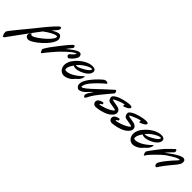

<svg xmlns="http://www.w3.org/2000/svg" viewBox="-71 -1659 3082 3082"><g transform="rotate(45 1470.0 -118.0)"><path d="M297.9 -448.2Q294.9 -442.4 287.1 -432.4Q279.3 -422.4 268.6 -410.2Q257.8 -397.9 245.4 -384Q232.9 -370.1 221.2 -356Q237.3 -365.7 254.2 -375Q271 -384.3 287.4 -391.6Q303.7 -398.9 318.6 -403.6Q333.5 -408.2 346.2 -408.2Q348.6 -408.2 350.6 -407.7Q352.5 -407.2 355 -407.2Q367.7 -404.8 380.1 -393.8Q392.6 -382.8 397.9 -363.8Q405.8 -353 405.8 -335Q405.8 -311.5 394.3 -284.2Q382.8 -256.8 363.3 -228Q343.8 -199.2 317.9 -170.2Q292 -141.1 263.4 -114.3Q234.9 -87.4 205.1 -64.2Q175.3 -41 147.9 -23.7Q120.6 -6.3 97.2 3.4Q73.7 13.2 58.1 13.2Q46.4 13.2 35.4 9.5Q24.4 5.9 15.9 -1.2Q7.3 -8.3 2.2 -18.8Q-2.9 -29.3 -2.9 -43Q-2.9 -60.5 8.8 -76.2Q23.9 -95.2 33.2 -95.2Q34.7 -95.2 35.9 -93.5Q37.1 -91.8 37.1 -85Q37.1 -79.6 40.3 -76.4Q43.5 -73.2 51.8 -73.2Q59.6 -73.2 72 -76.2Q84.5 -79.1 101.1 -87.9Q124.5 -101.1 152.8 -120.6Q181.2 -140.1 209.5 -162.8Q237.8 -185.5 264.2 -210.2Q290.5 -234.9 311 -258.5Q331.5 -282.2 343.8 -303.5Q356 -324.7 356 -340.8Q356 -343.3 355.5 -345.5Q355 -347.7 354 -350.1Q348.6 -354 337.9 -354Q320.8 -354 296.4 -344.5Q272 -335 244.1 -319.6Q216.3 -304.2 187.3 -284.9Q158.2 -265.6 132.8 -246.1Q95.2 -197.3 63.5 -154.3Q31.7 -111.3 5.9 -76.2Q-14.2 -49.3 -39.1 -15.4Q-64 18.6 -89.8 54Q-115.7 89.4 -140.6 123.5Q-165.5 157.7 -185.3 184.8Q-205.1 211.9 -218 230Q-231 248 -232.9 251Q-235.8 255.4 -238.8 257.6Q-241.7 259.8 -244.6 260.5Q-247.6 261.2 -251 262Q-254.4 262.7 -258.8 264.2Q-259.8 265.1 -262.2 265.1Q-265.1 265.1 -266.4 261.2Q-267.6 257.3 -268.3 252.4Q-269 247.6 -270.3 242.9Q-271.5 238.3 -273.9 236.8Q-279.3 234.4 -281.7 228.8Q-284.2 223.1 -284.2 217.8Q-284.2 214.8 -283.2 212.9Q-283.2 206.1 -284.7 198.5Q-286.1 190.9 -286.1 178.2Q-286.1 176.8 -285.4 174.6Q-284.7 172.4 -281.7 167.5Q-278.8 162.6 -273.2 154.3Q-267.6 146 -257.8 132.8Q-247.6 118.7 -225.6 91.1Q-203.6 63.5 -175 28.6Q-146.5 -6.3 -114.7 -45.2Q-83 -84 -53.2 -120.1Q-23.4 -156.2 1.5 -186.8Q26.4 -217.3 41 -235.8Q55.7 -254.4 77.4 -281.5Q99.1 -308.6 123.8 -338.1Q148.4 -367.7 174.1 -396.7Q199.7 -425.8 221.9 -449Q244.1 -472.2 260.7 -486.6Q277.3 -501 284.2 -501Q295.9 -501 300.5 -493.9Q305.2 -486.8 305.2 -477.1Q305.2 -469.2 302.7 -461.7Q300.3 -454.1 297.9 -448.2Z M666 -433.1Q666 -429.2 667.7 -425.3Q669.4 -421.4 669.4 -416Q669.4 -409.2 663.1 -399.9Q660.2 -396 652.8 -387Q645.5 -377.9 635.7 -365.5Q626 -353 614.5 -337.6Q603 -322.3 591.3 -306.2Q612.8 -324.2 639.2 -345.7Q665.5 -367.2 692.6 -385.7Q719.7 -404.3 745.4 -416.7Q771 -429.2 791 -429.2Q795.9 -429.2 799.1 -428.5Q802.2 -427.7 806.2 -426.8L816.4 -420.9Q826.2 -413.6 831.3 -400.4Q836.4 -387.2 836.4 -376Q836.4 -364.3 829.6 -349.1Q822.8 -334 813 -318.8Q803.2 -303.7 792.5 -290.8Q781.7 -277.8 774.4 -271Q767.1 -264.2 759.5 -257.3Q752 -250.5 744.9 -244.9Q737.8 -239.3 731.7 -235.6Q725.6 -231.9 721.2 -231.9Q715.8 -231.9 713.1 -233.2Q710.4 -234.4 709.5 -235.8Q708 -237.8 708 -240.2Q708 -242.7 706.3 -242.4Q704.6 -242.2 703.1 -242.2Q701.7 -242.2 700.2 -242.4Q698.7 -242.7 697.3 -244.1Q691.9 -246.6 689.9 -252Q688 -257.3 687 -267.1Q687 -279.3 688.7 -284.2Q690.4 -289.1 694.3 -292Q698.7 -295.4 701.4 -297.6Q704.1 -299.8 707 -302.5Q710 -305.2 713.6 -308.3Q717.3 -311.5 723.1 -316.9Q745.1 -335.4 756.6 -352.1Q768.1 -368.7 769 -379.9Q760.3 -378.9 743.9 -370.6Q727.5 -362.3 701.9 -343Q676.3 -323.7 640.4 -291.5Q604.5 -259.3 556.2 -210.9Q543 -197.8 522 -174.1Q501 -150.4 478.3 -123.5Q455.6 -96.7 434.1 -71Q412.6 -45.4 398.4 -27.8L371.1 8.8Q368.2 12.2 365.7 14.2Q363.3 16.1 359.4 16.1Q354 16.1 347.2 9.8Q343.3 6.3 342.5 1.7Q341.8 -2.9 337.4 -12.2Q332.5 -20.5 330.8 -26.6Q329.1 -32.7 328.1 -38.1Q328.1 -39.6 328.6 -41Q329.1 -42.5 330.1 -44.9Q333 -51.3 345.9 -75Q358.9 -98.6 382.3 -131.8Q388.2 -139.6 400.9 -157Q413.6 -174.3 430.7 -196.8Q447.8 -219.2 468.3 -245.8Q488.8 -272.5 509.8 -299.1Q530.8 -325.7 551.5 -351.1Q572.3 -376.5 590.1 -396.7Q607.9 -417 621.6 -430.9Q635.3 -444.8 642.1 -448.2L648.4 -450.2Q650.9 -450.2 650.6 -448.2Q650.4 -446.3 653.3 -444.8Q658.7 -443.4 661.9 -440.9Q665 -438.5 666 -433.1Z M1121.1 -192.9Q1119.1 -184.6 1115.7 -173.3Q1112.3 -162.1 1105.5 -149.2Q1098.6 -136.2 1087.9 -122.8Q1077.1 -109.4 1061 -96.2Q1050.8 -87.4 1043.9 -80.8Q1037.1 -74.2 1032.5 -68.8Q1027.8 -63.5 1023.9 -58.8Q1020 -54.2 1015.4 -49.1Q1010.7 -43.9 1004.2 -38.1Q997.6 -32.2 987.3 -24.9Q975.6 -16.1 961.2 -8.3Q946.8 -0.5 931.2 5.4Q915.5 11.2 899.7 14.6Q883.8 18.1 869.1 18.1Q849.6 18.1 834 9.8Q822.3 7.3 808.6 -2.4Q794.9 -12.2 783.2 -27.8Q771.5 -43.5 763.9 -64.9Q756.3 -86.4 756.3 -112.8Q756.3 -147 773.2 -188.5Q790 -230 832 -276.9Q865.7 -313.5 900.4 -340.3Q935.1 -367.2 968.5 -384.3Q1002 -401.4 1032.2 -409.7Q1062.5 -418 1086.9 -418Q1092.3 -418 1096.9 -417.5Q1101.6 -417 1106 -416Q1107.9 -417 1112.3 -417Q1124 -417 1134.3 -413.3Q1144.5 -409.7 1152.1 -402.8Q1159.7 -396 1164.3 -386.7Q1168.9 -377.4 1168.9 -366.2Q1168.9 -341.8 1156.2 -319.8Q1143.6 -297.9 1123 -279.1Q1102.5 -260.3 1076.7 -245.1Q1050.8 -230 1023.9 -219.2Q997.1 -208.5 971.9 -202.6Q946.8 -196.8 928.2 -196.8Q914.1 -196.8 897.5 -200.7Q880.9 -204.6 871.1 -210Q845.2 -172.4 832.3 -143.8Q819.3 -115.2 819.3 -91.8Q819.3 -77.6 823.2 -67.9Q835 -62 856 -62Q876 -62 902.3 -69.6Q928.7 -77.1 960.2 -93.5Q991.7 -109.9 1027.3 -136Q1063 -162.1 1101.1 -199.2Q1107.9 -206.1 1112.5 -209.5Q1117.2 -212.9 1120.1 -212.9Q1123 -212.9 1123 -207ZM1052.2 -298.8Q1072.8 -311 1086.2 -322.3Q1099.6 -333.5 1107.7 -343Q1115.7 -352.5 1119.1 -360.6Q1122.6 -368.7 1123 -375Q1118.7 -380.9 1107.9 -380.9Q1097.2 -380.9 1081.3 -375.7Q1065.4 -370.6 1046.9 -361.6Q1028.3 -352.5 1008.1 -340.3Q987.8 -328.1 968.5 -313.7Q949.2 -299.3 931.6 -283.2Q914.1 -267.1 901.4 -251Q895.5 -244.6 891.1 -237.8Q895 -236.8 898.7 -236.8Q902.3 -236.8 906.2 -236.8Q931.2 -236.8 966.8 -252.7Q1002.4 -268.6 1052.2 -298.8Z M1433.1 -362.8Q1430.7 -360.8 1417.2 -349.1Q1403.8 -337.4 1384.5 -319.3Q1365.2 -301.3 1342 -278.6Q1318.8 -255.9 1296.4 -231.4Q1273.9 -207 1254.6 -183.1Q1235.4 -159.2 1224.1 -139.2Q1210.4 -115.7 1204.8 -97.9Q1199.2 -80.1 1199.2 -65.9Q1199.2 -63 1199.2 -60.8Q1199.2 -58.6 1200.2 -56.2Q1202.1 -55.2 1206.1 -55.2Q1217.3 -55.2 1234.6 -64.9Q1252 -74.7 1277.8 -95.7Q1303.7 -116.7 1339.4 -149.2Q1375 -181.6 1422.9 -227.1Q1482.4 -283.7 1520 -317.9Q1557.6 -352.1 1578.9 -371.1Q1600.1 -390.1 1608.6 -397.7Q1617.2 -405.3 1619.1 -408.2Q1621.6 -412.1 1624 -412.1Q1625.5 -412.1 1627.7 -411.1Q1629.9 -410.2 1633.3 -410.2Q1636.2 -410.2 1637.5 -409.2Q1638.7 -408.2 1639.4 -406.5Q1640.1 -404.8 1641.4 -402.8Q1642.6 -400.9 1645 -398.9Q1647.9 -396 1650.6 -386.5Q1653.3 -377 1653.3 -368.2Q1653.3 -358.4 1649.9 -355Q1646.5 -352.5 1631.3 -335Q1616.2 -317.4 1594 -290.8Q1571.8 -264.2 1545.4 -231.7Q1519 -199.2 1493.2 -168Q1464.4 -133.3 1445.1 -105.2Q1425.8 -77.1 1413.6 -56.6Q1401.4 -36.1 1395.3 -23.7Q1389.2 -11.2 1387.2 -6.8Q1385.3 -2.9 1384.3 -1.7Q1383.3 -0.5 1382.3 0.7Q1381.3 2 1379.6 4.4Q1377.9 6.8 1375 13.2Q1372.1 19 1369.6 21.5Q1367.2 23.9 1365 24.7Q1362.8 25.4 1360.8 25.6Q1358.9 25.9 1356.9 27.8Q1355.5 29.3 1353.5 30.8Q1351.6 32.2 1350.1 32.2Q1345.2 32.2 1342.3 23.9Q1340.8 20.5 1338.6 17.6Q1336.4 14.6 1334.2 11.7Q1332 8.8 1330.6 4.6Q1329.1 0.5 1329.1 -5.9Q1329.1 -7.3 1329.6 -9Q1330.1 -10.7 1330.1 -13.2Q1330.6 -22 1335 -32.5Q1339.4 -43 1345.5 -53.5Q1351.6 -64 1358.2 -74Q1364.7 -84 1370.1 -91.8L1399.9 -138.2Q1386.7 -127 1372.8 -113.3Q1358.9 -99.6 1345.7 -85.9Q1332.5 -72.3 1320.8 -60.1Q1309.1 -47.9 1300.3 -39.1Q1289.6 -28.8 1276.6 -20.3Q1263.7 -11.7 1250.5 -5.1Q1237.3 1.5 1224.4 5.1Q1211.4 8.8 1201.2 8.8Q1198.7 8.8 1196.8 8.8Q1194.8 8.8 1192.9 7.8Q1186 6.3 1179.2 2Q1172.4 -2.4 1166 -9.8Q1156.2 -17.6 1149.2 -29.5Q1142.1 -41.5 1142.1 -65.9Q1142.1 -70.3 1142.1 -75.7Q1142.1 -81.1 1143.1 -86.9Q1146.5 -115.2 1163.8 -148.7Q1181.2 -182.1 1206.1 -216.1Q1231 -250 1259.8 -282Q1288.6 -314 1314.7 -339.1Q1340.8 -364.3 1360.6 -380.6Q1380.4 -397 1387.2 -399.9Q1392.1 -401.9 1395.5 -402.3Q1398.9 -402.8 1401.9 -403.1Q1404.8 -403.3 1408 -403.6Q1411.1 -403.8 1415 -404.8Q1417.5 -405.8 1419.7 -405.8Q1421.9 -405.8 1424.3 -405.8Q1431.2 -405.8 1436.3 -403.1Q1441.4 -400.4 1446.3 -397.9Q1457 -391.6 1457 -386.2Q1457 -381.3 1453.1 -378.9Z M1635.3 -92.8Q1633.3 -91.8 1628.2 -90.1Q1623 -88.4 1617.7 -85Q1612.3 -81.5 1607.7 -76.7Q1603 -71.8 1602.1 -64.9Q1604 -62.5 1607.2 -62.3Q1610.4 -62 1613.3 -62Q1618.2 -62 1619.6 -62.5Q1621.1 -62.5 1622.1 -63Q1641.1 -66.9 1663.1 -73Q1685.1 -79.1 1707.8 -87.2Q1730.5 -95.2 1752.4 -104.5Q1774.4 -113.8 1793.2 -124.5Q1812 -135.3 1826.4 -146.5Q1840.8 -157.7 1848.1 -169.9Q1843.3 -175.8 1828.9 -179.7Q1814.5 -183.6 1794.7 -187Q1774.9 -190.4 1752.2 -193.6Q1729.5 -196.8 1708.5 -201.2Q1696.8 -203.6 1689.2 -207.8Q1681.6 -211.9 1676.8 -217Q1671.9 -222.2 1668.5 -228Q1665 -233.9 1662.1 -240.2Q1657.7 -250 1655.5 -258.3Q1653.3 -266.6 1653.3 -276.9Q1653.3 -286.1 1654.8 -291.3Q1656.2 -296.4 1660.2 -300.8Q1674.8 -319.3 1699.5 -334.5Q1724.1 -349.6 1753.4 -361.3Q1782.7 -373 1814.5 -381.3Q1846.2 -389.6 1874.5 -395.3Q1902.8 -400.9 1925 -403.3Q1947.3 -405.8 1958.5 -405.8Q1967.3 -405.8 1972.7 -403.8Q1978 -401.9 1983.4 -401.9Q1991.7 -401.9 1997.1 -395.8Q2002.4 -389.6 2002.4 -382.8Q2002.4 -372.6 1990.5 -359.6Q1978.5 -346.7 1952.1 -333Q1926.8 -320.3 1913.1 -315.7Q1899.4 -311 1894 -311Q1890.1 -311 1890.1 -313Q1889.2 -314.5 1889.2 -316.4Q1889.2 -318.4 1889.2 -320.8Q1889.2 -333 1894 -345.2Q1886.2 -345.2 1876 -343.8Q1865.7 -342.3 1851.8 -338.4Q1837.9 -334.5 1819.6 -327.9Q1801.3 -321.3 1777.3 -311Q1742.2 -296.9 1724.4 -287.1Q1706.5 -277.3 1700.2 -269Q1712.4 -262.2 1732.4 -258.3Q1752.4 -254.4 1775.1 -251Q1797.9 -247.6 1820.6 -242.9Q1843.3 -238.3 1860.4 -230Q1884.8 -217.3 1894 -200.2Q1898.9 -192.4 1901.1 -182.1Q1903.3 -171.9 1903.3 -162.1Q1903.3 -148.4 1900.4 -141.1Q1888.2 -112.8 1866.2 -90.8Q1844.2 -68.8 1817.1 -52.7Q1790 -36.6 1760 -25.4Q1730 -14.2 1701.2 -6.8Q1672.4 0.5 1647.5 4.4Q1622.6 8.3 1605.5 9.8Q1600.6 10.7 1595.9 11Q1591.3 11.2 1587.4 11.2Q1574.7 11.2 1563.5 7.1Q1552.2 2.9 1543.9 -4.6Q1535.6 -12.2 1530.5 -23.2Q1525.4 -34.2 1525.4 -47.9Q1525.4 -65.4 1533 -78.1Q1540.5 -90.8 1551.8 -99.4Q1563 -107.9 1576.2 -113.3Q1589.4 -118.7 1601.1 -122.1Q1610.4 -124.5 1616 -125.7Q1621.6 -127 1626.5 -127Q1630.4 -127 1632.1 -125.7Q1633.8 -124.5 1635.3 -122.1Q1636.2 -118.2 1637.2 -112.8Q1638.2 -107.4 1638.2 -102.1Q1638.2 -99.1 1637.5 -96.4Q1636.7 -93.8 1635.3 -92.8Z M2002.4 -92.8Q2000.5 -91.8 1995.4 -90.1Q1990.2 -88.4 1984.9 -85Q1979.5 -81.5 1974.9 -76.7Q1970.2 -71.8 1969.2 -64.9Q1971.2 -62.5 1974.4 -62.3Q1977.5 -62 1980.5 -62Q1985.4 -62 1986.8 -62.5Q1988.3 -62.5 1989.3 -63Q2008.3 -66.9 2030.3 -73Q2052.2 -79.1 2075 -87.2Q2097.7 -95.2 2119.6 -104.5Q2141.6 -113.8 2160.4 -124.5Q2179.2 -135.3 2193.6 -146.5Q2208 -157.7 2215.3 -169.9Q2210.4 -175.8 2196 -179.7Q2181.6 -183.6 2161.9 -187Q2142.1 -190.4 2119.4 -193.6Q2096.7 -196.8 2075.7 -201.2Q2064 -203.6 2056.4 -207.8Q2048.8 -211.9 2043.9 -217Q2039.1 -222.2 2035.6 -228Q2032.2 -233.9 2029.3 -240.2Q2024.9 -250 2022.7 -258.3Q2020.5 -266.6 2020.5 -276.9Q2020.5 -286.1 2022 -291.3Q2023.4 -296.4 2027.3 -300.8Q2042 -319.3 2066.7 -334.5Q2091.3 -349.6 2120.6 -361.3Q2149.9 -373 2181.6 -381.3Q2213.4 -389.6 2241.7 -395.3Q2270 -400.9 2292.2 -403.3Q2314.5 -405.8 2325.7 -405.8Q2334.5 -405.8 2339.8 -403.8Q2345.2 -401.9 2350.6 -401.9Q2358.9 -401.9 2364.3 -395.8Q2369.6 -389.6 2369.6 -382.8Q2369.6 -372.6 2357.7 -359.6Q2345.7 -346.7 2319.3 -333Q2293.9 -320.3 2280.3 -315.7Q2266.6 -311 2261.2 -311Q2257.3 -311 2257.3 -313Q2256.3 -314.5 2256.3 -316.4Q2256.3 -318.4 2256.3 -320.8Q2256.3 -333 2261.2 -345.2Q2253.4 -345.2 2243.2 -343.8Q2232.9 -342.3 2219 -338.4Q2205.1 -334.5 2186.8 -327.9Q2168.5 -321.3 2144.5 -311Q2109.4 -296.9 2091.6 -287.1Q2073.7 -277.3 2067.4 -269Q2079.6 -262.2 2099.6 -258.3Q2119.6 -254.4 2142.3 -251Q2165 -247.6 2187.7 -242.9Q2210.4 -238.3 2227.5 -230Q2252 -217.3 2261.2 -200.2Q2266.1 -192.4 2268.3 -182.1Q2270.5 -171.9 2270.5 -162.1Q2270.5 -148.4 2267.6 -141.1Q2255.4 -112.8 2233.4 -90.8Q2211.4 -68.8 2184.3 -52.7Q2157.2 -36.6 2127.2 -25.4Q2097.2 -14.2 2068.4 -6.8Q2039.6 0.5 2014.6 4.4Q1989.7 8.3 1972.7 9.8Q1967.8 10.7 1963.1 11Q1958.5 11.2 1954.6 11.2Q1941.9 11.2 1930.7 7.1Q1919.4 2.9 1911.1 -4.6Q1902.8 -12.2 1897.7 -23.2Q1892.6 -34.2 1892.6 -47.9Q1892.6 -65.4 1900.1 -78.1Q1907.7 -90.8 1918.9 -99.4Q1930.2 -107.9 1943.4 -113.3Q1956.5 -118.7 1968.3 -122.1Q1977.5 -124.5 1983.2 -125.7Q1988.8 -127 1993.7 -127Q1997.6 -127 1999.3 -125.7Q2001 -124.5 2002.4 -122.1Q2003.4 -118.2 2004.4 -112.8Q2005.4 -107.4 2005.4 -102.1Q2005.4 -99.1 2004.6 -96.4Q2003.9 -93.8 2002.4 -92.8Z M2684.6 -192.9Q2682.6 -184.6 2679.2 -173.3Q2675.8 -162.1 2668.9 -149.2Q2662.1 -136.2 2651.4 -122.8Q2640.6 -109.4 2624.5 -96.2Q2614.3 -87.4 2607.4 -80.8Q2600.6 -74.2 2595.9 -68.8Q2591.3 -63.5 2587.4 -58.8Q2583.5 -54.2 2578.9 -49.1Q2574.2 -43.9 2567.6 -38.1Q2561 -32.2 2550.8 -24.9Q2539.1 -16.1 2524.7 -8.3Q2510.3 -0.5 2494.6 5.4Q2479 11.2 2463.1 14.6Q2447.3 18.1 2432.6 18.1Q2413.1 18.1 2397.5 9.8Q2385.7 7.3 2372.1 -2.4Q2358.4 -12.2 2346.7 -27.8Q2335 -43.5 2327.4 -64.9Q2319.8 -86.4 2319.8 -112.8Q2319.8 -147 2336.7 -188.5Q2353.5 -230 2395.5 -276.9Q2429.2 -313.5 2463.9 -340.3Q2498.5 -367.2 2532 -384.3Q2565.4 -401.4 2595.7 -409.7Q2626 -418 2650.4 -418Q2655.8 -418 2660.4 -417.5Q2665 -417 2669.4 -416Q2671.4 -417 2675.8 -417Q2687.5 -417 2697.8 -413.3Q2708 -409.7 2715.6 -402.8Q2723.1 -396 2727.8 -386.7Q2732.4 -377.4 2732.4 -366.2Q2732.4 -341.8 2719.7 -319.8Q2707 -297.9 2686.5 -279.1Q2666 -260.3 2640.1 -245.1Q2614.3 -230 2587.4 -219.2Q2560.5 -208.5 2535.4 -202.6Q2510.3 -196.8 2491.7 -196.8Q2477.5 -196.8 2460.9 -200.7Q2444.3 -204.6 2434.6 -210Q2408.7 -172.4 2395.8 -143.8Q2382.8 -115.2 2382.8 -91.8Q2382.8 -77.6 2386.7 -67.9Q2398.4 -62 2419.4 -62Q2439.5 -62 2465.8 -69.6Q2492.2 -77.1 2523.7 -93.5Q2555.2 -109.9 2590.8 -136Q2626.5 -162.1 2664.6 -199.2Q2671.4 -206.1 2676 -209.5Q2680.7 -212.9 2683.6 -212.9Q2686.5 -212.9 2686.5 -207ZM2615.7 -298.8Q2636.2 -311 2649.7 -322.3Q2663.1 -333.5 2671.1 -343Q2679.2 -352.5 2682.6 -360.6Q2686 -368.7 2686.5 -375Q2682.1 -380.9 2671.4 -380.9Q2660.6 -380.9 2644.8 -375.7Q2628.9 -370.6 2610.4 -361.6Q2591.8 -352.5 2571.5 -340.3Q2551.3 -328.1 2532 -313.7Q2512.7 -299.3 2495.1 -283.2Q2477.5 -267.1 2464.8 -251Q2459 -244.6 2454.6 -237.8Q2458.5 -236.8 2462.2 -236.8Q2465.8 -236.8 2469.7 -236.8Q2494.6 -236.8 2530.3 -252.7Q2565.9 -268.6 2615.7 -298.8Z M3005.4 -388.2Q3005.4 -381.8 3003.7 -375.7Q3002 -369.6 2994.6 -362.8Q2990.7 -359.4 2980.5 -349.4Q2970.2 -339.4 2958 -326.7Q2945.8 -314 2933.6 -300.5Q2921.4 -287.1 2913.6 -276.9Q2910.6 -272.9 2905.3 -266.1Q2899.9 -259.3 2891.6 -250Q2911.1 -265.1 2934.3 -282.7Q2957.5 -300.3 2982.4 -317.9Q3007.3 -335.4 3033 -351.8Q3058.6 -368.2 3082.5 -380.6Q3106.4 -393.1 3127.9 -400.6Q3149.4 -408.2 3166.5 -408.2Q3180.2 -408.2 3188.5 -399.9Q3196.8 -399.9 3201.4 -393.3Q3206.1 -386.7 3208.3 -377.9Q3210.4 -369.1 3210.9 -360.4Q3211.4 -351.6 3211.4 -347.2Q3211.4 -328.6 3200.2 -307.6Q3189 -286.6 3171.1 -263.4Q3153.3 -240.2 3131.3 -214.8Q3109.4 -189.5 3087.4 -162.1Q3064.9 -134.3 3045.9 -109.6Q3026.9 -85 3012.7 -65.4Q2998.5 -45.9 2989.3 -31.7Q2980 -17.6 2976.6 -11.2Q2971.2 -0.5 2967 3.2Q2962.9 6.8 2958.5 6.8Q2957.5 6.8 2956.5 6.8Q2955.6 6.8 2954.6 5.9Q2950.2 5.9 2948.2 7.8Q2946.3 9.8 2945.3 9.8Q2943.4 9.8 2942.4 4.9Q2941.4 2 2940.4 1.7Q2939.5 1.5 2938 1.2Q2936.5 1 2934.8 -0.2Q2933.1 -1.5 2930.7 -6.8Q2927.7 -12.2 2925 -19.5Q2922.4 -26.9 2922.4 -36.1Q2922.4 -44.9 2925.5 -55.7Q2928.7 -66.4 2937.5 -80.1Q2969.7 -131.3 3003.7 -173.6Q3037.6 -215.8 3066.9 -248.5Q3096.2 -281.2 3118.2 -304.4Q3140.1 -327.6 3148.4 -340.8Q3143.1 -344.2 3136.7 -344.2Q3127 -344.2 3111.6 -339.4Q3096.2 -334.5 3072.8 -322.8Q3049.3 -311 3016.6 -291.3Q2983.9 -271.5 2939.5 -241.2Q2924.8 -231 2905.8 -214.6Q2886.7 -198.2 2866 -179Q2845.2 -159.7 2824.5 -139.2Q2803.7 -118.7 2785.2 -99.6Q2766.6 -80.6 2752 -64.9Q2737.3 -49.3 2729.5 -40Q2721.2 -29.3 2712.6 -16.4Q2704.1 -3.4 2698.7 3.9Q2696.3 8.3 2694.1 11.2Q2691.9 14.2 2689.5 14.2Q2680.7 7.8 2678.7 4.2Q2676.8 0.5 2676.8 -2Q2676.8 -5.9 2676.8 -6.3Q2676.8 -6.8 2675.8 -7.8Q2671.9 -11.2 2672.4 -14.6Q2672.9 -18.1 2669.4 -22Q2668 -23.4 2667.7 -24.9Q2667.5 -26.4 2667.5 -27.8V-37.1Q2665.5 -41 2665.5 -45.9Q2665.5 -51.3 2668.5 -57.1Q2671.9 -64 2682.6 -79.8Q2693.4 -95.7 2708.7 -116.7Q2724.1 -137.7 2742.4 -161.9Q2760.7 -186 2778.8 -209.2Q2796.9 -232.4 2813 -252.4Q2829.1 -272.5 2840.3 -285.2Q2851.6 -297.4 2865.5 -312Q2879.4 -326.7 2894.3 -341.3Q2909.2 -356 2923.6 -369.9Q2938 -383.8 2949.7 -394.8Q2961.4 -405.8 2969.5 -412.6Q2977.5 -419.4 2979.5 -420.9Q2981 -421.9 2981.2 -422.4Q2981.4 -422.9 2982.4 -422.9Q2982.9 -422.9 2984.9 -421.9Q2985.4 -421.4 2986.3 -420.9Q2989.3 -420.9 2990.5 -420.2Q2991.7 -419.4 2992.4 -418.5Q2993.2 -417.5 2993.9 -416Q2994.6 -414.6 2996.6 -413.1Q2999.5 -410.2 3002 -410.9Q3004.4 -411.6 3004.4 -409.2V-408.2Q3004.4 -407.7 3003.4 -405.8Q3002.4 -404.3 3002.4 -403.1Q3002.4 -401.9 3002.4 -400.9Q3002.4 -397 3003.9 -395.3Q3005.4 -393.6 3005.4 -388.2Z"/></g></svg>

Font: Oregano
Style: Italic
Weight: 400
Italic angle: -12°
Designer: Astigmatic (AOETI)
Foundry: Astigmatic (AOETI)
Version: Version 1.000